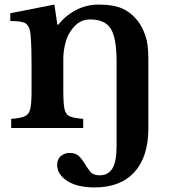

<svg xmlns="http://www.w3.org/2000/svg" viewBox="-20 -560 740 840"><path d="M257 -301V-163Q257 -109 262 -84Q267 -59 285.5 -51Q304 -43 344 -40V0H29V-40Q68 -43 87 -50.5Q106 -58 112 -82Q118 -106 118 -156V-281Q118 -340 116 -376.5Q114 -413 111 -426Q105 -452 88 -460Q71 -468 25 -468V-502L218 -540L231 -452H235Q268 -493 313.5 -516.5Q359 -540 412 -540Q476 -540 515.5 -522.5Q555 -505 586 -464Q603 -441 616 -404.5Q629 -368 629 -304V2Q629 126 568 193Q507 260 394 260Q318 260 274 231.5Q230 203 230 161Q230 136 246.5 122.5Q263 109 284 109Q310 109 324 122Q338 135 348 152Q360 172 373.5 189.5Q387 207 416 207Q453 207 471.5 177.5Q490 148 490 78V-292Q490 -394 464.5 -434.5Q439 -475 374 -475Q342 -475 319 -457Q296 -439 279 -407Q270 -389 263.5 -360.5Q257 -332 257 -301Z"/></svg>

Font: Libre Baskerville
Style: Bold
Weight: 700
Designer: Pablo Impallari, Rodrigo Fuenzalida
Foundry: Pablo Impallari, Rodrigo Fuenzalida
Version: Version 1.051; ttfautohint (v1.8.4.7-5d5b)